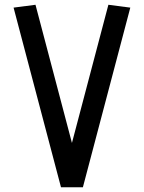

<svg xmlns="http://www.w3.org/2000/svg" viewBox="-20 -789 604 806"><path d="M282 -189 129 -769 37 -757 236 -3H328L527 -757L435 -769Z"/></svg>

Font: LXGW Marker Gothic
Style: Regular
Weight: 400
Version: Version 1.001